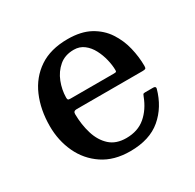

<svg xmlns="http://www.w3.org/2000/svg" viewBox="-125 -666 822 811"><g transform="rotate(-30 286.0 -260.5)"><path d="M48.5 -250Q48.5 -330 76 -393.8Q103.5 -457.5 158.5 -494.5Q213.5 -531.5 297 -531.5Q362 -531.5 405.5 -507.8Q449 -484 474.5 -445.2Q500 -406.5 511 -360.8Q522 -315 522 -271Q522 -261 518.5 -258.5Q515 -256 504 -256H182.5Q166.5 -256 166.5 -241.5Q167 -189 180.8 -144.2Q194.5 -99.5 224.5 -72.2Q254.5 -45 304 -45Q360.5 -45 397.5 -76.5Q434.5 -108 454.5 -161Q456.5 -166.5 458.5 -169.8Q460.5 -173 468.5 -173H508Q521.5 -173 519 -162Q497.5 -83.5 441.5 -36Q385.5 11.5 291 11.5Q212 11.5 158 -24.8Q104 -61 76.2 -120.5Q48.5 -180 48.5 -250ZM182.5 -307.5H393Q402.5 -307.5 404.8 -309Q407 -310.5 407 -316.5Q407 -340.5 400.2 -368.8Q393.5 -397 380.2 -422.2Q367 -447.5 346.2 -463.5Q325.5 -479.5 297 -479.5Q254 -479.5 225.8 -455.5Q197.5 -431.5 183.2 -395Q169 -358.5 168.5 -321Q168.5 -313 170.8 -310.2Q173 -307.5 182.5 -307.5Z"/></g></svg>

Font: Besley* Medium
Style: Regular
Weight: 500
Designer: Owen Earl
Foundry: indestructible type*
Version: Version 3.000; ttfautohint (v1.8.3)